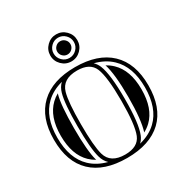

<svg xmlns="http://www.w3.org/2000/svg" viewBox="-194 -997 1103 1155"><g transform="rotate(-30 357.5 -419.0)"><path d="M263.7 -753.9Q263.7 -792.5 291.3 -820.1Q318.8 -847.7 357.4 -847.7Q396 -847.7 423.6 -820.1Q451.2 -792.5 451.2 -753.9Q451.2 -715.3 423.6 -687.7Q396 -660.2 357.4 -660.2Q318.8 -660.2 291.3 -687.7Q263.7 -715.3 263.7 -753.9ZM325.1 -721.6Q311.5 -735.1 311.5 -753.9Q311.5 -772.7 325.1 -786.3Q338.6 -799.8 357.4 -799.8Q376.2 -799.8 389.8 -786.3Q403.3 -772.7 403.3 -753.9Q403.3 -735.1 389.8 -721.6Q376.2 -708 357.4 -708Q338.6 -708 325.1 -721.6ZM307.9 -804Q287.1 -783.2 287.1 -754.4Q287.1 -725.6 307.9 -704.8Q328.6 -684.1 357.4 -684.1Q386.2 -684.1 407 -704.8Q427.7 -725.6 427.7 -754.4Q427.7 -783.2 407 -804Q386.2 -824.7 357.4 -824.7Q328.6 -824.7 307.9 -804ZM211.4 -84Q192.9 -149.2 192.9 -304.7Q192.9 -460.2 211.4 -525.4Q221.4 -560.8 245.1 -583Q176.3 -564.9 131.3 -522Q53.2 -447.8 53.2 -304.7Q53.2 -161.1 130.6 -87.2Q175.8 -43.9 245.4 -25.9Q221.4 -48.3 211.4 -84ZM466.8 -583.7Q484.6 -566.9 494.4 -543.2Q522 -476.1 522 -304.7Q522 -133.3 494.4 -66.2Q484.6 -42.2 466.6 -25.4Q538.3 -43.2 584.5 -87.4Q661.6 -160.9 661.6 -304.7Q661.6 -447.8 583.5 -522Q537.6 -565.9 466.8 -583.7ZM188.2 -77.6 189.7 -73.2Q166 -86.4 147 -104.5Q77.1 -171.4 77.1 -304.7Q77.1 -437.5 147.7 -504.6Q166.3 -522.5 189.5 -535.4L188.2 -531.7Q168.9 -463.4 168.9 -304.7Q168.9 -146 188.2 -77.6ZM521.7 -71.5Q545.9 -145 545.9 -304.7Q545.9 -463.9 522 -537.4Q547.1 -523.7 567.1 -504.6Q637.7 -437.5 637.7 -304.7Q637.7 -171.1 568.1 -104.7Q547.6 -85.2 521.7 -71.5ZM357.4 10.7Q198.2 10.7 113.8 -70.1Q29.3 -150.9 29.3 -304.7Q29.3 -458 114.7 -539.3Q199.5 -620.1 357.4 -620.1Q515.1 -620.1 600.1 -539.3Q685.5 -458 685.5 -304.7Q685.5 -150.9 601.1 -70.1Q516.1 10.7 357.4 10.7ZM357.4 -13.2Q446.5 -13.2 472.2 -75.2Q498 -138.4 498 -304.7Q498 -471.4 472.2 -534.2Q446.5 -596.2 357.4 -596.2Q256.3 -596.2 234.4 -518.8Q216.8 -456.8 216.8 -304.7Q216.8 -152.6 234.4 -90.6Q256.3 -13.2 357.4 -13.2Z"/></g></svg>

Font: itsadzokeS01
Style: Regular
Weight: 600
Width: 6
Version: Version 0.46